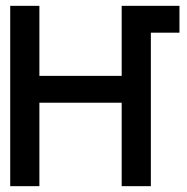

<svg xmlns="http://www.w3.org/2000/svg" viewBox="-20 -638 640 658"><path d="M451 -526V-618H595V-526ZM397 0V-618H497V0ZM15 0V-618H115V0ZM44 -286V-378H468V-286Z"/></svg>

Font: Victor Mono Thin
Style: Regular
Weight: 100
Monospace: yes
Designer: Rune Bjørnerås
Version: Version 1.561;gftools[0.9.30]